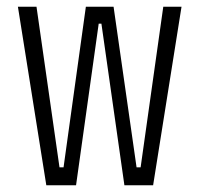

<svg xmlns="http://www.w3.org/2000/svg" viewBox="-20 -548 590 568"><path d="M117 0 33 -528H88L156 -53H168L234 -528H316L384 -53H396L463 -528H517L433 0H348L280 -478H272L205 0Z"/></svg>

Font: Bricolage Grotesque 12pt Condensed ExtraLight
Style: Regular
Weight: 200
Width: 3
Designer: Mathieu Triay
Foundry: Atelier Triay
Version: Version 1.001; ttfautohint (v1.8.4.7-5d5b);gftools[0.9.33.de